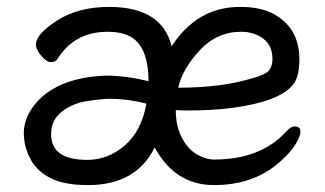

<svg xmlns="http://www.w3.org/2000/svg" viewBox="-20 -512 940 556"><path d="M233 -49Q293 -49 341.5 -91Q390 -133 404 -212Q349 -226 298 -226Q277 -226 233.5 -219.5Q190 -213 159.5 -189Q129 -165 128 -127V-123Q128 -49 233 -49ZM600 24Q487 24 428 -85Q374 24 235 24Q162 24 122 1.5Q82 -21 66 -56Q49 -89 49 -127V-131Q51 -172 80 -208.5Q109 -245 156 -266Q203 -287 267 -292L287 -293Q344 -293 410 -277Q410 -378 356 -407Q330 -420 292 -420Q196 -420 147 -342Q141 -332 128 -332Q115 -332 99.5 -350.5Q84 -369 84 -383V-384Q85 -414 146 -453Q207 -492 296 -492Q449 -492 477 -378Q551 -492 675 -492Q739 -492 777 -469Q847 -428 847 -340Q847 -310 840 -288Q818 -221 648 -199Q591 -192 521 -192L489 -193Q489 -147 506.5 -113.5Q524 -80 550 -65Q576 -50 600 -50Q733 -50 807 -129Q821 -146 834 -146Q850 -146 850 -130Q850 -117 835 -93Q820 -69 789 -42Q714 24 600 24ZM496 -258Q618 -258 706 -284Q748 -295 758.5 -307.5Q769 -320 769 -341Q769 -380 742.5 -400Q716 -420 678 -420Q608 -420 558 -366Q508 -312 496 -258Z"/></svg>

Font: LXGW WenKai Lite Medium
Style: Regular
Weight: 500
Designer: LXGW / Fontworks Inc.
Foundry: LXGW / Fontworks Inc.
Version: Version 1.511; March 25, 2025